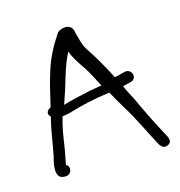

<svg xmlns="http://www.w3.org/2000/svg" viewBox="-127 -731 863 918"><g transform="rotate(-20 304.5 -271.5)"><path d="M56 48 64 49H65C83 49 95 35 95 20C95 12 92 4 83 -2C86 -14 90 -29 95 -45C109 -91 118 -144 134 -190L147 -226C157 -227 172 -227 188 -230C249 -243 318 -253 392 -256H396C408 -228 422 -199 436 -170C473 -97 498 -26 526 39V40C531 48 540 89 573 76C605 63 582 31 577 16C548 -51 523 -116 496 -191C486 -216 476 -237 468 -262C491 -266 498 -267 511 -269C547 -275 536 -330 498 -324C492 -323 469 -319 446 -316C421 -379 393 -438 363 -493C349 -522 349 -543 341 -580V-585C341 -589 340 -589 340 -590C339 -604 327 -622 302 -622C282 -622 268 -616 259 -604C224 -561 189 -507 166 -450C143 -396 127 -342 108 -286L104 -284C86 -277 79 -259 94 -244C73 -186 59 -120 42 -62C35 -43 1 43 56 48ZM204 -346C226 -401 248 -461 279 -508C287 -472 308 -438 325 -407C342 -376 356 -340 372 -301L311 -296H310C266 -290 216 -284 173 -275C183 -298 194 -323 204 -346Z"/></g></svg>

Font: Stray Cat
Style: BdExt
Weight: 700
Version: Version 1.0